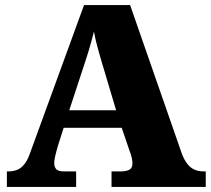

<svg xmlns="http://www.w3.org/2000/svg" viewBox="-20 -734 828 754"><path d="M7 0V-61H14Q31 -61 46 -66.5Q61 -72 74 -87Q87 -102 97 -130L310 -714H491L695 -128Q704 -105 716 -90Q728 -75 743.5 -68Q759 -61 777 -61H788V0H418V-61H458Q474 -61 487 -67Q500 -73 500 -92Q500 -102 498 -111.5Q496 -121 493.5 -129Q491 -137 489 -141L458 -232H230L207 -160Q205 -152 201.5 -140Q198 -128 195.5 -115.5Q193 -103 193 -93Q193 -78 201 -69.5Q209 -61 230 -61H279V0ZM252 -301H436L379 -492Q374 -510 368.5 -528.5Q363 -547 358 -567.5Q353 -588 349 -610Q344 -589 338 -568.5Q332 -548 326.5 -529Q321 -510 315 -493Z"/></svg>

Font: Noto Serif Bengali Black
Style: Regular
Weight: 900
Version: Version 2.003